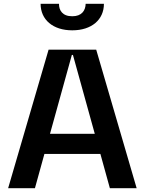

<svg xmlns="http://www.w3.org/2000/svg" viewBox="-20 -988 759 1008"><path d="M359.4 -828.8C461.3 -828.8 525.6 -884.9 525.6 -968H429.7C429 -933.2 409.1 -902.3 359.4 -902.7C308.2 -902.3 289.1 -933.9 289.8 -968H193.2C193.2 -884.9 257.5 -828.8 359.4 -828.8ZM697.4 0 485.1 -727.3H235.1L22.7 0H163.4L213.1 -179.7H507.1L556.8 0ZM357.2 -699.6H362.9L477.6 -285.5H242.5Z"/></svg>

Font: Riot Sans 2.0
Style: Bold
Weight: 600
Designer: Rasmus Andersson
Foundry: rsms
Version: Version 3.006;hotconv 1.0.109;makeotfexe 2.5.65596